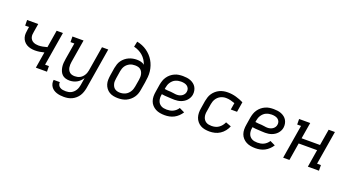

<svg xmlns="http://www.w3.org/2000/svg" viewBox="-63 -1450 4326 2388"><g transform="rotate(20 2100.0 -256.0)"><path d="M366 0 401 -214Q371 -206 341 -201.5Q311 -197 281 -197Q252 -197 223.5 -203Q195 -209 171.5 -222.5Q148 -236 131 -257.5Q114 -279 106.5 -306Q99 -333 101.5 -362.5Q104 -392 109 -422L113 -446H62L61 -520H208L190 -410Q186 -391 185 -372.5Q184 -354 189 -337Q194 -320 205 -306.5Q216 -293 231.5 -285Q247 -277 264.5 -273.5Q282 -270 300 -270Q328 -270 356.5 -275.5Q385 -281 414 -289L452 -520H535L461 -74H512L513 0Z M816 223Q791 223 767 220Q743 217 720 209.5Q697 202 678 189Q659 176 646 157.5Q633 139 627.5 115.5Q622 92 626 67H708Q705 87 714 105Q723 123 739.5 133Q756 143 775.5 146Q795 149 816 149Q833 149 851 145.5Q869 142 885.5 133.5Q902 125 916 111.5Q930 98 940 81.5Q950 65 955.5 47.5Q961 30 964 13L980 -85Q966 -64 947.5 -45.5Q929 -27 906.5 -15Q884 -3 860 2.5Q836 8 812 8Q784 8 758 0Q732 -8 714 -26Q696 -44 686 -68.5Q676 -93 672 -119.5Q668 -146 670 -174Q672 -202 677 -230L713 -446H662L661 -520H808L758 -218Q755 -199 754.5 -180.5Q754 -162 757 -144.5Q760 -127 768 -111.5Q776 -96 789 -85Q802 -74 819 -69.5Q836 -65 855 -65Q872 -65 889.5 -68.5Q907 -72 922.5 -80Q938 -88 951 -100.5Q964 -113 973.5 -128Q983 -143 989 -159.5Q995 -176 998 -193L1052 -520H1135L1045 25Q1040 51 1031 77.5Q1022 104 1007 127.5Q992 151 969.5 170.5Q947 190 921.5 202Q896 214 869 218.5Q842 223 816 223Z M1454 8Q1423 8 1393 2Q1363 -4 1338.5 -19Q1314 -34 1296.5 -57.5Q1279 -81 1270.5 -109Q1262 -137 1263 -168Q1264 -199 1269 -230L1285 -330Q1290 -356 1298.5 -382Q1307 -408 1323.5 -431Q1340 -454 1362 -472Q1384 -490 1409.5 -501.5Q1435 -513 1461.5 -518Q1488 -523 1514 -523Q1542 -523 1569 -516.5Q1596 -510 1615 -493Q1605 -525 1587 -553Q1569 -581 1544 -603Q1519 -625 1489 -640Q1459 -655 1425 -663L1440 -735Q1477 -728 1510.5 -714Q1544 -700 1573 -679.5Q1602 -659 1626 -633.5Q1650 -608 1668 -577.5Q1686 -547 1697.5 -512.5Q1709 -478 1713.5 -441.5Q1718 -405 1714.5 -366.5Q1711 -328 1705 -290L1688 -190Q1684 -163 1675 -136.5Q1666 -110 1649.5 -86.5Q1633 -63 1610.5 -44Q1588 -25 1562 -13Q1536 -1 1508.5 3.5Q1481 8 1454 8ZM1454 -65Q1472 -65 1491 -69Q1510 -73 1527 -81.5Q1544 -90 1558 -103.5Q1572 -117 1582 -133Q1592 -149 1598 -166.5Q1604 -184 1607 -202L1623 -296Q1626 -315 1626.5 -334Q1627 -353 1623 -371Q1619 -389 1610 -404.5Q1601 -420 1587 -430.5Q1573 -441 1554.5 -445Q1536 -449 1517 -449Q1499 -449 1481.5 -446Q1464 -443 1447 -434.5Q1430 -426 1415.5 -413.5Q1401 -401 1391 -385.5Q1381 -370 1375 -352.5Q1369 -335 1366 -318L1350 -218Q1347 -199 1346 -180Q1345 -161 1349.5 -143.5Q1354 -126 1362.5 -110.5Q1371 -95 1385.5 -84.5Q1400 -74 1417.5 -69.5Q1435 -65 1454 -65Z M2072 8Q2040 8 2009 2.5Q1978 -3 1951.5 -17Q1925 -31 1904.5 -53.5Q1884 -76 1874 -104.5Q1864 -133 1863.5 -165Q1863 -197 1869 -230L1885 -330Q1890 -357 1899 -383.5Q1908 -410 1925 -434.5Q1942 -459 1964.5 -477.5Q1987 -496 2013.5 -508Q2040 -520 2067.5 -524Q2095 -528 2122 -528Q2149 -528 2175 -524.5Q2201 -521 2224.5 -511.5Q2248 -502 2267.5 -486.5Q2287 -471 2299 -450Q2311 -429 2315.5 -403.5Q2320 -378 2316 -351Q2313 -331 2303 -311Q2293 -291 2278 -274.5Q2263 -258 2244 -246Q2225 -234 2205 -227Q2185 -220 2164 -217Q2143 -214 2122 -214Q2101 -214 2079.5 -215.5Q2058 -217 2036.5 -218Q2015 -219 1993.5 -220.5Q1972 -222 1951 -226L1950 -218Q1946 -198 1946.5 -178Q1947 -158 1952.5 -139.5Q1958 -121 1969.5 -106.5Q1981 -92 1997.5 -82.5Q2014 -73 2033.5 -69.5Q2053 -66 2073 -66Q2094 -66 2114.5 -69.5Q2135 -73 2155 -82.5Q2175 -92 2192 -107.5Q2209 -123 2220 -141L2289 -108Q2272 -81 2247.5 -57.5Q2223 -34 2194 -19Q2165 -4 2134 2Q2103 8 2072 8ZM2128 -283Q2145 -283 2162.5 -287.5Q2180 -292 2195.5 -302.5Q2211 -313 2221 -328.5Q2231 -344 2233 -361Q2237 -383 2229 -402.5Q2221 -422 2204.5 -434Q2188 -446 2166.5 -450.5Q2145 -455 2123 -455Q2105 -455 2086.5 -451.5Q2068 -448 2050 -440Q2032 -432 2017.5 -418.5Q2003 -405 1992 -388.5Q1981 -372 1975 -354Q1969 -336 1966 -318L1963 -299Q1984 -295 2004.5 -294Q2025 -293 2046 -292Q2067 -291 2087 -287Q2107 -283 2128 -283Z M2666 8Q2634 8 2603 2.5Q2572 -3 2546.5 -17.5Q2521 -32 2502 -55Q2483 -78 2473.5 -106.5Q2464 -135 2463.5 -166.5Q2463 -198 2469 -230L2485 -330Q2490 -356 2498.5 -382.5Q2507 -409 2523 -432.5Q2539 -456 2561 -475Q2583 -494 2609 -506Q2635 -518 2662 -523Q2689 -528 2716 -528Q2773 -528 2826 -513Q2879 -498 2927 -474L2905 -340H2822L2837 -430Q2809 -440 2779 -447.5Q2749 -455 2718 -455Q2700 -455 2682 -451Q2664 -447 2647 -438.5Q2630 -430 2615.5 -416.5Q2601 -403 2591 -387Q2581 -371 2575 -353.5Q2569 -336 2566 -318L2550 -218Q2546 -198 2546 -178.5Q2546 -159 2551 -141Q2556 -123 2566.5 -108Q2577 -93 2593 -83Q2609 -73 2628 -69.5Q2647 -66 2666 -66Q2690 -66 2713.5 -71.5Q2737 -77 2758.5 -91.5Q2780 -106 2796 -126.5Q2812 -147 2822 -170L2894 -143Q2881 -110 2857.5 -80Q2834 -50 2802.5 -29.5Q2771 -9 2735.5 -0.5Q2700 8 2666 8Z M3272 8Q3240 8 3209 2.5Q3178 -3 3151.5 -17Q3125 -31 3104.5 -53.5Q3084 -76 3074 -104.5Q3064 -133 3063.5 -165Q3063 -197 3069 -230L3085 -330Q3090 -357 3099 -383.5Q3108 -410 3125 -434.5Q3142 -459 3164.5 -477.5Q3187 -496 3213.5 -508Q3240 -520 3267.5 -524Q3295 -528 3322 -528Q3349 -528 3375 -524.5Q3401 -521 3424.5 -511.5Q3448 -502 3467.5 -486.5Q3487 -471 3499 -450Q3511 -429 3515.5 -403.5Q3520 -378 3516 -351Q3513 -331 3503 -311Q3493 -291 3478 -274.5Q3463 -258 3444 -246Q3425 -234 3405 -227Q3385 -220 3364 -217Q3343 -214 3322 -214Q3301 -214 3279.5 -215.5Q3258 -217 3236.5 -218Q3215 -219 3193.5 -220.5Q3172 -222 3151 -226L3150 -218Q3146 -198 3146.5 -178Q3147 -158 3152.5 -139.5Q3158 -121 3169.5 -106.5Q3181 -92 3197.5 -82.5Q3214 -73 3233.5 -69.5Q3253 -66 3273 -66Q3294 -66 3314.5 -69.5Q3335 -73 3355 -82.5Q3375 -92 3392 -107.5Q3409 -123 3420 -141L3489 -108Q3472 -81 3447.5 -57.5Q3423 -34 3394 -19Q3365 -4 3334 2Q3303 8 3272 8ZM3328 -283Q3345 -283 3362.5 -287.5Q3380 -292 3395.5 -302.5Q3411 -313 3421 -328.5Q3431 -344 3433 -361Q3437 -383 3429 -402.5Q3421 -422 3404.5 -434Q3388 -446 3366.5 -450.5Q3345 -455 3323 -455Q3305 -455 3286.5 -451.5Q3268 -448 3250 -440Q3232 -432 3217.5 -418.5Q3203 -405 3192 -388.5Q3181 -372 3175 -354Q3169 -336 3166 -318L3163 -299Q3184 -295 3204.5 -294Q3225 -293 3246 -292Q3267 -291 3287 -287Q3307 -283 3328 -283Z M3639 0 3713 -447H3662L3661 -520H3808L3772 -305H4016L4052 -520H4135L4061 -74H4112L4113 0H3966L4004 -232H3760L3722 0Z"/></g></svg>

Font: Iosevka Etoile
Style: Italic
Weight: 400
Italic angle: -9°
Designer: Belleve Invis
Foundry: Belleve Invis
Version: Version 22.1.2; ttfautohint (v1.8.4)